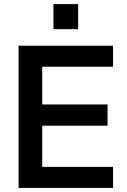

<svg xmlns="http://www.w3.org/2000/svg" viewBox="-20 -921 620 941"><path d="M71 -697H534V-594H187V-409H507V-305H187V-103H534V0H71ZM242 -901H363V-778H242Z"/></svg>

Font: Hanken Grotesk SemiBold
Style: Regular
Weight: 600
Designer: Alfredo Marco Pradil
Foundry: Hanken Design Co.
Version: Version 3.014